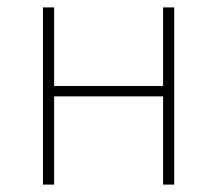

<svg xmlns="http://www.w3.org/2000/svg" viewBox="-20 -498 586 518"><path d="M96 0V-478H126V-266H420V-478H450V0H420V-238H126V0Z"/></svg>

Font: Source Sans 3
Style: Regular
Weight: 200
Designer: Paul D. Hunt
Foundry: Adobe
Version: Version 3.046;hotconv 1.0.118;makeotfexe 2.5.65603